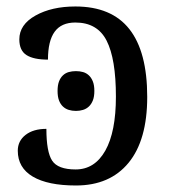

<svg xmlns="http://www.w3.org/2000/svg" viewBox="-20 -566 532 596"><path d="M339.8 -266.1Q339.8 -383.3 311 -439.7Q282.2 -496.1 213.9 -496.1Q170.4 -496.1 149.7 -467.5Q128.9 -439 128.9 -380.9Q84.5 -380.9 62.3 -395Q40 -409.2 40 -443.8Q40 -489.7 90.3 -517.8Q140.6 -545.9 213.9 -545.9Q326.2 -545.9 381.6 -475.6Q437 -405.3 437 -265.1Q437 -131.3 379.2 -60.8Q321.3 9.8 215.8 9.8Q128.4 9.8 81.8 -17.8Q35.2 -45.4 35.2 -98.1Q35.2 -128.4 59.3 -147.2Q83.5 -166 124 -166Q124 -94.7 141.8 -67.4Q159.7 -40 214.8 -40Q273.9 -40 306.9 -98.4Q339.8 -156.7 339.8 -266.1ZM158.7 -283.7Q158.7 -301.3 163.1 -313Q167.5 -324.7 175.3 -332Q183.1 -339.4 193.4 -342.3Q203.6 -345.2 215.8 -345.2Q227.5 -345.2 237.8 -342.3Q248 -339.4 255.9 -332Q263.7 -324.7 268.3 -313Q272.9 -301.3 272.9 -283.7Q272.9 -266.1 268.3 -254.4Q263.7 -242.7 255.9 -235.4Q248 -228 237.8 -224.9Q227.5 -221.7 215.8 -221.7Q203.6 -221.7 193.4 -224.9Q183.1 -228 175.3 -235.4Q167.5 -242.7 163.1 -254.4Q158.7 -266.1 158.7 -283.7Z"/></svg>

Font: Droid Serif
Style: Regular
Weight: 400
Designer: Monotype Design team
Foundry: Monotype Imaging Inc.
Version: Version 1.03